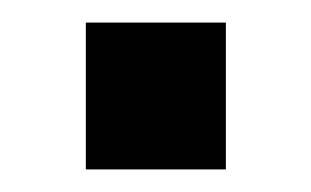

<svg xmlns="http://www.w3.org/2000/svg" viewBox="-20 -363 275 170"><path d="M56 -343H180V-213H56Z"/></svg>

Font: Cabin Medium
Style: Regular
Weight: 500
Designer: Pablo Impallari
Foundry: Pablo Impallari. http://www.impallari.com Igino Marini. http://www.ikern.com
Version: Version 2.001